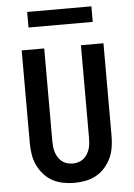

<svg xmlns="http://www.w3.org/2000/svg" viewBox="-59 -903 667 959"><g transform="rotate(-5 275.0 -423.5)"><path d="M275 12Q247 12 218.5 6.5Q190 1 165.5 -12.5Q141 -26 122 -47.5Q103 -69 91 -94.5Q79 -120 74.5 -148.5Q70 -177 70 -205V-670H183V-205Q183 -191 184.5 -176.5Q186 -162 190.5 -148.5Q195 -135 202.5 -123Q210 -111 221.5 -102Q233 -93 247 -89Q261 -85 275 -85Q289 -85 303 -89Q317 -93 328.5 -102Q340 -111 347.5 -123Q355 -135 359.5 -148.5Q364 -162 365.5 -176.5Q367 -191 367 -205V-670H480V-205Q480 -177 475.5 -148.5Q471 -120 459 -94.5Q447 -69 428 -47.5Q409 -26 384.5 -12.5Q360 1 331.5 6.5Q303 12 275 12ZM436 -781H114V-859H436Z"/></g></svg>

Font: Lode Term
Style: Bold
Weight: 700
Monospace: yes
Designer: Belleve Invis
Foundry: Belleve Invis
Version: Version 29.2.0